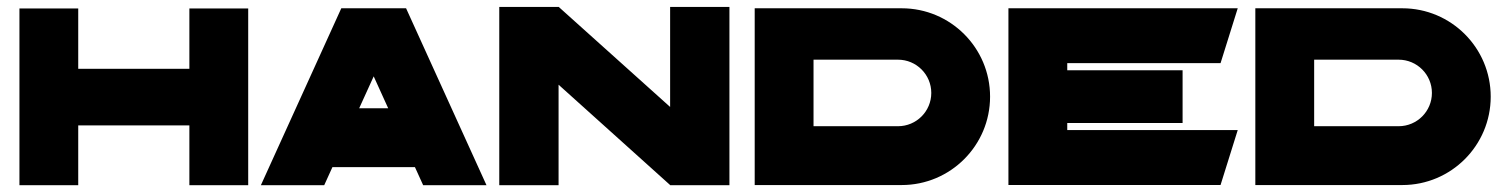

<svg xmlns="http://www.w3.org/2000/svg" viewBox="-20 -543 4408 563"><path d="M535.3 -518.2V-341.2H209.4V-518.2H37V0.1H209.4V-175.3H535.3V0.1H707.8V-518.2Z M1220.8 0H1406.5L1170.7 -518.8H980.8L745 0H930.7L954.8 -53H1196.7ZM1033.2 -225.5 1075.8 -319.1 1118.3 -225.5Z M1945 -522.6V-229.4L1617.9 -523.1V-522.6H1444V0H1617.9V-294.6L1945 -0.4V0H2118.9V-522.6Z M2193 -518.7V-0.4H2365.5V-0.4H2624.1C2767.2 -0.4 2883.2 -116.5 2883.2 -259.6C2883.2 -402.7 2767.2 -518.7 2624.1 -518.7ZM2710.8 -270.5C2710.8 -216.6 2667.1 -172.9 2613.2 -172.9H2365.5V-368H2613.2C2667.1 -368 2710.8 -324.3 2710.8 -270.5Z M3559 -357.8 3609.4 -518.8H2937V-0.5H3559L3609.4 -161.6H3109.5V-182.3H3447.7V-336.9H3109.5V-357.8Z M3661 -518.7V-0.4H3833.5V-0.4H4092.1C4235.2 -0.4 4351.2 -116.5 4351.2 -259.6C4351.2 -402.7 4235.2 -518.7 4092.1 -518.7ZM4178.8 -270.5C4178.8 -216.6 4135.1 -172.9 4081.2 -172.9H3833.5V-368H4081.2C4135.1 -368 4178.8 -324.3 4178.8 -270.5Z"/></svg>

Font: JUMBOTRON
Style: Regular
Weight: 400
Designer: Ian Langley
Foundry: Ian Langley
Version: Version 1.005;Fontself Maker 3.5.8